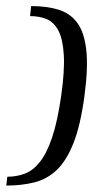

<svg xmlns="http://www.w3.org/2000/svg" viewBox="-35 -545 332 620"><path d="M65.6 -525.4Q114.5 -525.4 152.4 -514.2Q190.3 -503.1 213.6 -472.6Q236.9 -442 243.5 -384.3Q250.2 -326.6 237.5 -233.5Q224.7 -139.1 201.9 -82Q179 -25 147.8 4.4Q116.5 33.8 75.7 44Q35 54.2 -14.7 54.2L-11.4 25.7Q19.1 25.7 45.7 15.5Q72.3 5.3 94.2 -22.6Q116.2 -50.4 133.4 -101.5Q150.6 -152.6 162.4 -234.3Q174.1 -316.7 171 -367.8Q167.9 -418.9 153.6 -446.1Q139.2 -473.3 115.9 -483.2Q92.5 -493 62.1 -493Z"/></svg>

Font: Genos Thin
Style: Italic
Weight: 100
Italic angle: -8°
Designer: Robert E. Leuschke
Foundry: Robert E. Leuschke
Version: Version 1.010